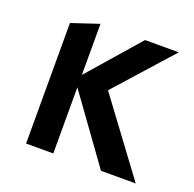

<svg xmlns="http://www.w3.org/2000/svg" viewBox="-96 -598 703 696"><g transform="rotate(20 256.0 -250.0)"><path d="M286 -283 480 -500H350L178 -303V-500L73 -465V0H178V-255L362 0H496Z"/></g></svg>

Font: Perun Medium
Style: Regular
Weight: 500
Foundry: Copyright (c) Stefan Peev, Context Ltd, 2016
Version: Version 1.089